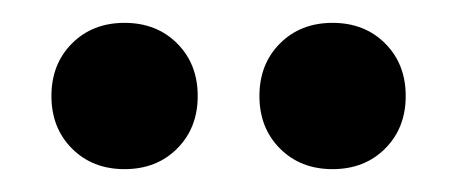

<svg xmlns="http://www.w3.org/2000/svg" viewBox="-20 -741 400 168"><path d="M207 -657Q207 -685 225 -703Q243 -721 271 -721Q299 -721 317 -703Q335 -685 335 -657Q335 -629 317 -611Q299 -593 271 -593Q243 -593 225 -611Q207 -629 207 -657ZM25 -657Q25 -685 43 -703Q61 -721 89 -721Q117 -721 135 -703Q153 -685 153 -657Q153 -629 135 -611Q117 -593 89 -593Q61 -593 43 -611Q25 -629 25 -657Z"/></svg>

Font: Amber EN Medium
Style: Regular
Weight: 500
Designer: Jeremy Tribby
Foundry: Tribby Type Co.
Version: Version 1.403 November 24, 2021